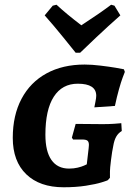

<svg xmlns="http://www.w3.org/2000/svg" viewBox="-20 -783 576 812"><path d="M34 -200Q34 -295 71 -365Q108 -435 176.5 -472.5Q245 -510 338 -510Q368 -510 405 -505.5Q442 -501 469 -496.5Q496 -492 504 -490L508 -479Q506 -474 499 -455.5Q492 -437 483 -405Q474 -373 466 -335L379 -329Q380 -335 383.5 -352Q387 -369 387 -378Q387 -429 309 -429Q243 -429 207.5 -374Q172 -319 172 -213Q172 -143 197.5 -106.5Q223 -70 272 -70Q292 -70 308.5 -74Q325 -78 335 -82.5Q345 -87 347 -88L355 -157L356 -170Q356 -183 350 -188Q344 -193 327 -193H289L284 -201L300 -259L414 -258Q440 -258 462.5 -259.5Q485 -261 493 -262L495 -229Q480 -220 471.5 -205Q463 -190 459 -166Q454 -143 449.5 -106.5Q445 -70 445 -58V-31L436 -21Q436 -20 410.5 -12Q385 -4 343 2.5Q301 9 249 9Q148 9 91 -46Q34 -101 34 -200ZM219 -763Q261 -724 324 -676Q401 -726 450 -763L464 -759L489 -718Q439 -674 386.5 -624.5Q334 -575 319 -560H300Q288 -575 248 -624.5Q208 -674 169 -718L203 -759Z"/></svg>

Font: Alegreya SC
Style: Bold Italic
Weight: 700
Italic angle: -7°
Designer: Juan Pablo del Peral
Foundry: Huerta Tipografica
Version: Version 2.007; ttfautohint (v1.6)